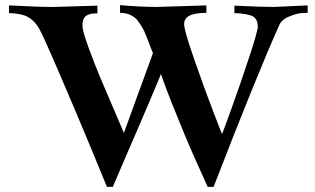

<svg xmlns="http://www.w3.org/2000/svg" viewBox="-20 -712 1225 747"><path d="M1177 -662Q1167 -662 1151.5 -661Q1136 -660 1105.5 -648Q1075 -636 1066 -613Q981 -424 811 15H788L776 -12Q763 -40 742 -87Q721 -134 698 -189Q675 -244 649.5 -308Q624 -372 606 -424Q607 -424 560.5 -314.5Q514 -205 466 -95L419 15H396Q396 14 337 -128.5Q278 -271 211.5 -425.5Q145 -580 131 -603Q113 -633 87.5 -646.5Q62 -660 15 -661V-691Q128 -685 188 -685L359 -690V-660Q327 -661 313 -648.5Q299 -636 301 -608Q303 -586 325 -525.5Q347 -465 370 -410.5Q393 -356 425 -281.5Q457 -207 462 -195L575 -505Q543 -590 536 -601Q522 -624 514 -634Q506 -644 489 -653Q472 -662 447 -662V-692Q530 -685 589 -685L783 -691V-662Q736 -662 714.5 -649.5Q693 -637 697 -610Q701 -581 737.5 -476Q774 -371 809 -279.5Q844 -188 844 -191Q845 -191 880 -288Q915 -385 949.5 -489.5Q984 -594 983 -610Q982 -638 963.5 -648.5Q945 -659 892 -661V-690Q997 -685 1046 -685L1177 -691Z"/></svg>

Font: GFS Artemisia
Style: Bold
Weight: 700
Designer: Designed by Takis Katsoulidis.
Foundry: Designed by Takis Katsoulidis.
Version: Version 1.0